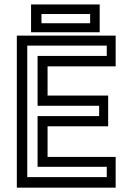

<svg xmlns="http://www.w3.org/2000/svg" viewBox="-20 -864 610 884"><path d="M57.5 0V-700H512.5V-558.5H199V-424H478V-282.5H199V-141.5H512.5V0ZM105.5 -48.5H471.5V-96H153V-329.5H436.5V-377H153V-606.5H471.5V-654H105.5ZM123 -715.5V-843.5H439V-715.5ZM171 -757H395V-799.5H171Z"/></svg>

Font: Tourney Medium
Style: Regular
Weight: 500
Designer: Tyler Finck
Foundry: Etcetera Type Co
Version: Version 1.015